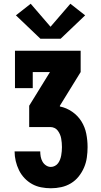

<svg xmlns="http://www.w3.org/2000/svg" viewBox="-20 -1006 540 1026"><path d="M252 0Q226 0 200 -5Q174 -10 151.5 -22.5Q129 -35 111 -54Q93 -73 81.5 -96.5Q70 -120 64 -145.5Q58 -171 58 -197H195Q195 -183 197.5 -169Q200 -155 207 -142.5Q214 -130 226 -122Q238 -114 252 -114Q263 -114 273.5 -119.5Q284 -125 290.5 -134Q297 -143 301 -153.5Q305 -164 307 -175Q309 -186 310 -197.5Q311 -209 311 -220Q311 -232 310 -243Q309 -254 307 -265.5Q305 -277 300.5 -287.5Q296 -298 289 -307.5Q282 -317 271.5 -322Q261 -327 250 -327H136V-441L247 -621H155V-535H60V-735H411V-621L300 -441V-437Q335 -430 365.5 -409Q396 -388 415 -357.5Q434 -327 441 -291.5Q448 -256 448 -220Q448 -192 444 -164Q440 -136 429 -110.5Q418 -85 400.5 -63Q383 -41 359 -26.5Q335 -12 307.5 -6Q280 0 252 0ZM196 -799 65 -924 144 -986 250 -863 356 -986 435 -924 304 -799Z"/></svg>

Font: Iosevka Slab Heavy
Style: Regular
Weight: 900
Monospace: yes
Designer: Belleve Invis
Foundry: Belleve Invis
Version: Version 11.1.0; ttfautohint (v1.8.3)